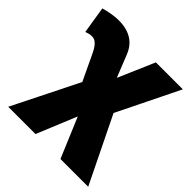

<svg xmlns="http://www.w3.org/2000/svg" viewBox="-200 -675 1025 1025"><g transform="rotate(45 313.0 -162.0)"><path d="M21.5 210 240 -227.5 242.5 -90 136.5 -313.5Q117.5 -353.5 95.2 -366.5Q73 -379.5 30 -363.5L5.5 -516.5Q109.5 -546 177 -525.2Q244.5 -504.5 271.5 -436.5L356 -224.5L292.5 -240L411.5 -515H615L403 -83L410.5 -230L625.5 210H416L292 -84L348.5 -83.5L227.5 210Z"/></g></svg>

Font: Geologica ExtraBold
Style: Regular
Weight: 800
Designer: Sindre Bremnes, Frode Helland
Foundry: Monokrom Skriftforlag AS
Version: Version 1.010;gftools[0.9.28]